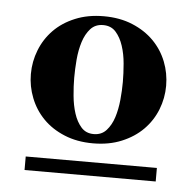

<svg xmlns="http://www.w3.org/2000/svg" viewBox="-37 -739 461 455"><g transform="rotate(5 193.0 -511.5)"><path d="M354 -549.8Q354 -520.5 343.3 -493.2Q332.5 -465.8 311.8 -444.8Q291 -423.8 261 -411.4Q231 -398.9 192.9 -398.9Q154.8 -398.9 124.8 -411.4Q94.7 -423.8 74.2 -444.8Q53.7 -465.8 43 -493.2Q32.2 -520.5 32.2 -549.8Q32.2 -579.6 43 -606.9Q53.7 -634.3 74.2 -655.3Q94.7 -676.3 124.8 -688.7Q154.8 -701.2 192.9 -701.2Q231 -701.2 261 -688.7Q291 -676.3 311.8 -655.3Q332.5 -634.3 343.3 -606.9Q354 -579.6 354 -549.8ZM37.1 -321.8V-354H349.1V-321.8ZM251 -549.8Q251 -570.3 249 -593.3Q247.1 -616.2 240.7 -635.5Q234.4 -654.8 223.1 -667.5Q211.9 -680.2 192.9 -680.2Q174.3 -680.2 162.8 -667.5Q151.4 -654.8 145.3 -635.5Q139.2 -616.2 137.2 -593.3Q135.3 -570.3 135.3 -549.8Q135.3 -529.8 137.5 -507.1Q139.6 -484.4 145.8 -465.3Q151.9 -446.3 163.1 -433.6Q174.3 -420.9 192.9 -420.9Q211.4 -420.9 222.9 -433.6Q234.4 -446.3 240.5 -465.3Q246.6 -484.4 248.8 -507.1Q251 -529.8 251 -549.8Z"/></g></svg>

Font: Tai Heritage Pro
Style: Bold
Weight: 700
Designer: Faah Baccam, Walt Agee, Victor Gaultney, Annie Olsen, Eric Hays
Foundry: SIL International
Version: Version 2.600